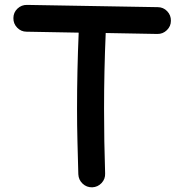

<svg xmlns="http://www.w3.org/2000/svg" viewBox="-20 -718 754 791"><path d="M359.9 53.7Q336.9 54.2 320.3 38.6Q303.7 22.9 302.7 0Q300.8 -66.9 299.1 -134.3Q297.4 -201.7 297.4 -269Q297.4 -348.6 299.1 -427Q300.8 -505.4 304.2 -583.5L89.4 -587.4Q66.9 -587.4 50.8 -604Q34.7 -620.6 35.2 -643.6Q35.2 -666.5 51.8 -682.4Q68.4 -698.2 91.3 -697.8L629.9 -688.5Q652.8 -688.5 668.7 -671.9Q684.6 -655.3 684.1 -632.3Q684.1 -609.9 667.5 -593.8Q650.9 -577.6 627.9 -578.1L415.5 -582Q408.7 -425.8 408.7 -269Q408.7 -136.7 413.1 -3.4Q414.1 19.5 398.4 36.1Q382.8 52.7 359.9 53.7Z"/></svg>

Font: Mikhak-DS2-FD SemiBold
Style: Regular
Weight: 600
Designer: Amin Abedi
Version: Version 3.2